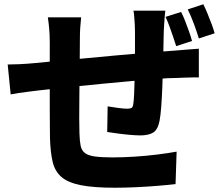

<svg xmlns="http://www.w3.org/2000/svg" viewBox="-20 -822 1040 899"><path d="M754 -772Q753 -764 751.5 -748Q750 -732 749 -714Q748 -696 747 -681Q746 -647 745.5 -617Q745 -587 744.5 -560Q744 -533 743 -507Q742 -462 740 -413Q738 -364 735 -323Q732 -282 727 -256Q719 -215 697.5 -201.5Q676 -188 637 -188Q619 -188 589.5 -190.5Q560 -193 530.5 -197Q501 -201 482 -204L484 -324Q507 -320 534 -316.5Q561 -313 575 -313Q589 -313 595.5 -316.5Q602 -320 604 -334Q607 -354 608 -381.5Q609 -409 610 -442Q611 -475 612 -509Q612 -535 612 -561.5Q612 -588 612 -617Q612 -646 612 -675Q612 -689 611 -707.5Q610 -726 608.5 -744Q607 -762 605 -772ZM360 -741Q357 -715 355.5 -690.5Q354 -666 354 -632Q354 -605 353.5 -562Q353 -519 352.5 -466.5Q352 -414 351.5 -362.5Q351 -311 351 -267.5Q351 -224 352 -198Q353 -162 357.5 -140Q362 -118 377 -106Q392 -94 423 -89.5Q454 -85 508 -85Q555 -85 610 -88.5Q665 -92 717 -98.5Q769 -105 807 -112L802 40Q768 44 719.5 48Q671 52 618 54.5Q565 57 518 57Q418 57 358 45Q298 33 267.5 6.5Q237 -20 226.5 -64.5Q216 -109 214 -176Q214 -198 213.5 -234.5Q213 -271 213 -316Q213 -361 213 -408Q213 -455 213 -498.5Q213 -542 213 -575Q213 -608 213 -624Q213 -657 210.5 -685.5Q208 -714 204 -741ZM16 -520Q37 -520 71.5 -521.5Q106 -523 147 -527Q177 -530 235 -535.5Q293 -541 368 -548Q443 -555 523.5 -562.5Q604 -570 678.5 -576Q753 -582 810 -586Q830 -588 858.5 -590Q887 -592 911 -594V-459Q902 -460 883 -459.5Q864 -459 843.5 -458.5Q823 -458 809 -457Q771 -457 715.5 -452.5Q660 -448 596.5 -442.5Q533 -437 467 -430.5Q401 -424 341 -418Q281 -412 232.5 -406.5Q184 -401 156 -398Q141 -396 116 -393Q91 -390 67.5 -386.5Q44 -383 30 -380ZM828 -766Q838 -747 847.5 -722Q857 -697 865.5 -673.5Q874 -650 879 -630L805 -606Q798 -628 790 -651.5Q782 -675 773.5 -698.5Q765 -722 755 -743ZM932 -802Q942 -782 952 -757.5Q962 -733 971 -709Q980 -685 985 -666L911 -642Q901 -675 887.5 -711.5Q874 -748 859 -778Z"/></svg>

Font: Noto Sans SC ExtraBold
Style: Regular
Weight: 800
Designer: Ryoko NISHIZUKA 西塚涼子 (kana, bopomofo & ideographs); Paul D. Hunt (Latin, Greek & Cyrillic); Sandoll Communications 산돌커뮤니
Foundry: Adobe
Version: Version 2.004-H2;hotconv 1.0.118;makeotfexe 2.5.65603